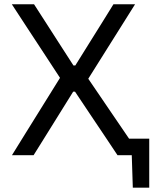

<svg xmlns="http://www.w3.org/2000/svg" viewBox="-20 -733 752 907"><path d="M607.4 153.6 602 -14.4 623.5 0H557.8V-77.8Q589.9 -77.8 621.6 -77.8Q653.3 -77.8 685 -77.8Q685 -48.9 685 -18.8Q685 11.2 685 40.1Q685 68.4 685 97Q685 125.5 685 153.6ZM36.6 0Q66.4 -48.5 97.5 -98.4Q128.6 -148.4 162.7 -203.2L271.9 -378.8V-352.3L176.3 -498.4Q143.1 -549 109.3 -600.5Q75.6 -652.1 35.8 -713H140.7Q171.9 -664.9 201.4 -618.8Q231 -572.7 257.8 -531L327 -423.6H335.7L403.2 -531.8Q429.5 -573.7 458.4 -620.1Q487.2 -666.4 516 -713H618.1Q582.6 -656.2 550.1 -604.7Q517.6 -553.2 490.1 -509.3L387.6 -346.1V-374.8L493.6 -219Q532.7 -161.8 568.5 -109.1Q604.4 -56.5 642.8 0H535Q503.5 -47.3 475.2 -89.7Q446.8 -132 420.6 -171L334.4 -300H325.7L245.1 -170.5Q219.4 -129.2 193.8 -88.1Q168.2 -47 138.8 0Z"/></svg>

Font: Commissioner Thin
Style: Regular
Weight: 100
Designer: Kostas Bartsokas
Foundry: Kostas Bartsokas
Version: Version 1.001;gftools[0.9.23]